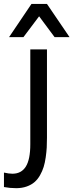

<svg xmlns="http://www.w3.org/2000/svg" viewBox="-72 -753 374 979"><path d="M10.3 206.5Q-21 206.5 -51.8 200.7V127Q-26.4 132.8 -8.8 132.8Q37.1 132.8 59.8 96.2Q82.5 59.6 82.5 -17.6V-501H167.5V-50.8Q167.5 -23.4 166.3 -0.7Q165 22 161.1 49.3Q157.2 76.7 150.6 98.1Q144 119.6 132.1 140.6Q120.1 161.6 104 175.5Q87.9 189.5 64 198Q40 206.5 10.3 206.5ZM-25.9 -563.5 88.4 -732.9H167.5L282.7 -563.5H206.5L127.4 -669.9L47.4 -563.5Z"/></svg>

Font: Muli
Style: Regular
Weight: 400
Designer: Vernon Adams
Foundry: newtypography
Version: Version 2; ttfautohint (v1.00rc1.6-4cba) -l 8 -r 50 -G 200 -